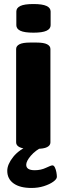

<svg xmlns="http://www.w3.org/2000/svg" viewBox="-20 -736 330 952"><path d="M129 2Q93 2 76.5 -6.5Q60 -15 60 -30V-493Q60 -508 76.5 -516.5Q93 -525 129 -525H161Q197 -525 213.5 -516.5Q230 -508 230 -493V-30Q230 -15 213.5 -6.5Q197 2 161 2ZM146 -574Q101 -574 81 -583.5Q61 -593 61 -611V-679Q61 -697 81 -706.5Q101 -716 146 -716Q190 -716 210.5 -706.5Q231 -697 231 -679V-611Q231 -593 210.5 -583.5Q190 -574 146 -574ZM136 196Q79 196 47.5 173.5Q16 151 16 111Q16 79 45.5 42Q75 5 130 -17L195 -10Q156 9 133 36Q110 63 110 81Q110 108 152 108Q183 108 208 96Q233 84 240 84Q247 84 252 94Q257 104 259.5 117.5Q262 131 262 141Q262 152 244 165Q226 178 197.5 187Q169 196 136 196Z"/></svg>

Font: Asap Expanded ExtraBold
Style: Regular
Weight: 800
Width: 7
Designer: Pablo Cosgaya
Foundry: Omnibus-Type
Version: Version 3.001; ttfautohint (v1.8.4.7-5d5b)